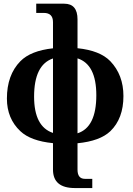

<svg xmlns="http://www.w3.org/2000/svg" viewBox="-20 -752 705 1017"><path d="M390.6 -45.9Q490.2 -77.6 490.2 -247.6Q490.2 -411.1 390.6 -442.9ZM260.7 -47.9V-442.4Q160.6 -408.7 160.6 -240.2Q160.6 -81.1 260.7 -47.9ZM390.6 6.8V146.5Q390.6 195.3 429.7 195.3H468.8V244.1H377Q260.7 244.1 260.7 146.5V6.3Q142.6 -5.4 87.9 -57.1Q16.6 -124 16.6 -230Q16.6 -355 87.9 -427.7Q142.6 -483.4 260.7 -496.1V-634.8Q260.7 -683.6 211.9 -683.6H171.9V-732.4H320.3Q390.6 -732.4 390.6 -649.4V-496.6Q509.8 -484.4 564.5 -427.7Q633.8 -355 633.8 -243.2Q633.8 -124 564.5 -57.1Q509.8 -4.9 390.6 6.8Z"/></svg>

Font: Munson
Style: Bold
Weight: 700
Designer: Paul James MIller
Foundry: High-Logic / Made with FontCreator
Version: Version 2.10;May 5, 2019;FontCreator 11.5.0.2430 64-bit